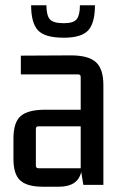

<svg xmlns="http://www.w3.org/2000/svg" viewBox="-20 -701 460 728"><path d="M98 -681H156Q156 -644 168.5 -628.5Q181 -613 222 -613Q259 -613 271 -628.5Q283 -644 283 -681H340Q340 -614 314.5 -586Q289 -558 222 -558Q150 -558 124 -586Q98 -614 98 -681ZM203 7H143Q83 7 57 -16.5Q31 -40 31 -98V-176Q31 -237 58.5 -261Q86 -285 152 -285H286V-409Q286 -419 276 -419H59V-490L249 -491Q315 -491 343.5 -465.5Q372 -440 372 -378V0H296L288 -49Q275 7 203 7ZM286 -63V-222H126Q116 -222 116 -212V-73Q116 -63 126 -63Z"/></svg>

Font: Gemunu Libre Medium
Style: Regular
Weight: 500
Designer: Puspanada Ekanayake, Sola Matas, Pathum Egodawatta, Kosala Senevirathne
Foundry: mooniak
Version: Version 1.100